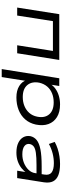

<svg xmlns="http://www.w3.org/2000/svg" viewBox="738 -1277 719 2235"><g transform="rotate(90 1097.5 -159.5)"><path d="M68 0 145 -490H678L600 0H507L573 -416H226L161 0Z M784 180 891 -490H981L963 -376H952Q973 -416 1010.5 -443.5Q1048 -471 1096 -485Q1144 -499 1195 -499Q1285 -499 1343 -463Q1401 -427 1424 -364Q1447 -301 1430 -217Q1414 -144 1370 -93.5Q1326 -43 1260 -17Q1194 9 1114 9Q1034 9 981 -24Q928 -57 914 -109L923 -110L877 180ZM1109 -65Q1167 -65 1214.5 -84.5Q1262 -104 1294.5 -141Q1327 -178 1338 -232Q1356 -319 1311.5 -372Q1267 -425 1172 -425Q1114 -425 1067 -406Q1020 -387 988 -350Q956 -313 943 -259Q926 -172 970 -118.5Q1014 -65 1109 -65Z M1756 9Q1688 9 1642.5 -13Q1597 -35 1577 -72Q1557 -109 1565 -154Q1575 -198 1610.5 -227Q1646 -256 1718.5 -270.5Q1791 -285 1913 -285H2025L2016 -225H1901Q1811 -225 1759.5 -217.5Q1708 -210 1685.5 -192.5Q1663 -175 1657 -148Q1649 -109 1680 -84.5Q1711 -60 1776 -60Q1831 -60 1878 -79.5Q1925 -99 1957 -132.5Q1989 -166 1995 -208L2012 -316Q2022 -374 1988 -400.5Q1954 -427 1879 -427Q1823 -427 1765.5 -412.5Q1708 -398 1656 -369L1632 -437Q1668 -457 1711 -471Q1754 -485 1800 -492Q1846 -499 1889 -499Q1967 -499 2018 -479.5Q2069 -460 2090.5 -418.5Q2112 -377 2102 -310L2053 0H1967L1985 -113L1995 -114Q1973 -79 1938 -51Q1903 -23 1857.5 -7Q1812 9 1756 9Z"/></g></svg>

Font: Nunito Sans 10pt Expanded
Style: Italic
Weight: 400
Width: 7
Italic angle: -9°
Designer: Vernon Adams
Foundry: Vernon Adams
Version: Version 3.101;gftools[0.9.27]